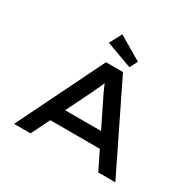

<svg xmlns="http://www.w3.org/2000/svg" viewBox="-193 -1141 1376 1353"><g transform="rotate(30 495.0 -464.0)"><path d="M83 0 427 -700H565L907 0H768L543 -458Q533 -478 524 -496.5Q515 -515 507 -533.5Q499 -552 491 -571.5Q483 -591 476 -613L510 -614Q502 -591 494 -570.5Q486 -550 477 -531Q468 -512 459 -493.5Q450 -475 441 -455L217 0ZM236 -150 284 -263H700L719 -150ZM587 -752 376 -829 428 -928 620 -815Z"/></g></svg>

Font: Lexend Zetta Medium
Style: Regular
Weight: 500
Designer: Bonnie Shaver-Troup, Thomas Jockin
Foundry: Lexend
Version: Version 1.007